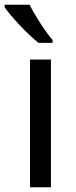

<svg xmlns="http://www.w3.org/2000/svg" viewBox="-41 -786 319 806"><path d="M172.9 0H85V-536.1H172.9ZM179.7 -606H120.6Q84 -635.3 40.3 -681.9Q-3.4 -728.5 -21.5 -755.9V-766.1H83.5Q99.1 -733.9 127.9 -689.2Q156.7 -644.5 179.7 -618.2Z"/></svg>

Font: Noto Sans Historic
Style: Regular
Weight: 400
Designer: Monotype Design Team
Foundry: Monotype Imaging Inc.
Version: Version 0.71 uh